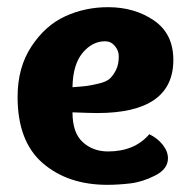

<svg xmlns="http://www.w3.org/2000/svg" viewBox="-20 -505 532 535"><path d="M281 -485Q355 -485 409 -448Q463 -411 463 -338Q463 -190 251 -190Q232 -190 182 -192Q182 -135 210.5 -109Q239 -83 281 -83Q355 -83 396 -131Q419 -120 433.5 -101.5Q448 -83 448 -64Q448 -34 412.5 -16Q377 2 343.5 6Q310 10 279 10Q169 10 99 -50.5Q29 -111 29 -235Q29 -317 67.5 -375.5Q106 -434 161.5 -459.5Q217 -485 281 -485ZM273 -390Q237 -390 210 -357.5Q183 -325 182 -262Q210 -264 221.5 -265.5Q233 -267 254.5 -272Q276 -277 285.5 -285.5Q295 -294 303 -309.5Q311 -325 311 -348Q311 -364 300 -377Q289 -390 273 -390Z"/></svg>

Font: Overlock Black
Style: Regular
Weight: 900
Designer: Dario Muhafara
Foundry: Dario Manuel Muhafara
Version: Version 1.002